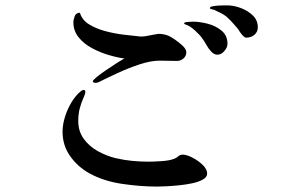

<svg xmlns="http://www.w3.org/2000/svg" viewBox="-20 -721 1040 709"><path d="M745 -80Q745 -67 729 -58Q713 -49 689 -44Q665 -39 639 -36.5Q613 -34 591.5 -33Q570 -32 560 -32Q499 -32 431 -42Q363 -52 310 -81Q267 -105 239 -144.5Q211 -184 211 -235Q211 -260 219.5 -288Q228 -316 243 -341.5Q258 -367 277 -383Q280 -385 283 -387Q286 -389 289 -389Q295 -389 295 -382Q295 -377 293.5 -373Q292 -369 290 -364Q280 -342 274.5 -321Q269 -300 269 -274Q269 -236 289.5 -208Q310 -180 342 -162.5Q374 -145 407 -137Q437 -130 467.5 -127Q498 -124 529 -124Q547 -124 577 -126Q607 -128 624 -135Q632 -138 638.5 -144Q645 -150 655 -150Q669 -150 690.5 -139Q712 -128 728.5 -112Q745 -96 745 -80ZM668 -528Q668 -514 657.5 -505Q647 -496 633 -496Q617 -496 601.5 -496.5Q586 -497 570 -497Q537 -497 496 -483.5Q455 -470 415 -451.5Q375 -433 345 -418Q339 -415 333 -415Q331 -415 327 -416Q323 -417 323 -421Q323 -425 337 -436.5Q351 -448 371 -461.5Q391 -475 408 -486Q425 -497 431 -500Q433 -502 435.5 -503Q438 -504 440 -505Q415 -508 382.5 -517.5Q350 -527 320 -543Q290 -559 270.5 -583Q251 -607 251 -638Q251 -649 256 -661.5Q261 -674 275 -674Q283 -647 309 -631Q335 -615 369 -606Q403 -597 436 -593Q469 -589 491 -587Q493 -587 495.5 -586.5Q498 -586 500 -586Q512 -586 523.5 -588.5Q535 -591 547 -593Q549 -593 556.5 -594.5Q564 -596 565 -596Q585 -596 602 -589Q611 -585 626.5 -574.5Q642 -564 655 -551.5Q668 -539 668 -528ZM820 -559Q820 -546 808.5 -532.5Q797 -519 783 -519Q771 -519 760.5 -530Q750 -541 742 -555.5Q734 -570 727 -579Q720 -590 701 -607.5Q682 -625 669 -629Q668 -630 664 -631Q660 -632 660 -635Q660 -639 674 -640Q688 -641 692 -641Q717 -641 746.5 -633.5Q776 -626 798 -608Q820 -590 820 -559ZM932 -620Q932 -603 919.5 -592.5Q907 -582 890 -582H888Q882 -583 874 -592.5Q866 -602 864 -606Q860 -613 855.5 -618Q851 -623 846 -629Q839 -637 832 -644.5Q825 -652 817 -659Q807 -667 796 -672.5Q785 -678 774 -683Q771 -685 763 -686.5Q755 -688 755 -691Q755 -696 766 -698Q777 -700 789 -700.5Q801 -701 804 -701Q809 -701 814.5 -701Q820 -701 825 -701Q847 -700 871.5 -690.5Q896 -681 914 -663.5Q932 -646 932 -620Z"/></svg>

Font: Kaisei HarunoUmi Medium
Style: Regular
Weight: 500
Designer: Font-Kai, 金井和夫
Foundry: KAZUO KANAI
Version: Version 5.003